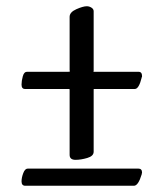

<svg xmlns="http://www.w3.org/2000/svg" viewBox="-20 -631 523 615"><path d="M61 -36Q49 -36 49 -50Q49 -62 54.5 -76.5Q60 -91 69 -91H423Q435 -91 435 -78L434 -74V-73Q423 -36 409 -36ZM280 -404Q280 -402 279 -401Q280 -401 282 -401H424Q435 -401 435 -387Q435 -384 434 -384V-383Q425 -346 412 -346H282Q280 -346 280 -345V-145Q280 -131 259.5 -125Q239 -119 222 -119Q203 -119 203 -135V-344Q203 -346 201 -346H60Q49 -346 49 -360Q49 -372 53 -386.5Q57 -401 66 -401H199L204 -402V-403Q203 -405 203 -406V-577Q203 -592 224.5 -601.5Q246 -611 258 -611Q266 -611 273 -606.5Q280 -602 280 -595Z"/></svg>

Font: EB Garamond 12
Style: Bold
Weight: 700
Version: Version 0.016